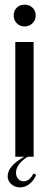

<svg xmlns="http://www.w3.org/2000/svg" viewBox="-20 -676 208 828"><path d="M39 -610Q39 -630 52.5 -643Q66 -656 86 -656Q106 -656 120 -643Q134 -630 134 -610Q134 -589 120 -575.5Q106 -562 86 -562Q66 -562 52.5 -575.5Q39 -589 39 -610ZM125 -495V0H46V-495ZM136 78Q125 104 106.5 118Q88 132 66 132Q44 132 28.5 118Q13 104 13 84Q13 39 88 -2H103Q77 13 63 31.5Q49 50 49 68Q49 85 58.5 95.5Q68 106 82 106Q94 106 105 97.5Q116 89 124 72Z"/></svg>

Font: Moniqa SemBd Narrow Heading
Style: Regular
Weight: 600
Width: 4
Designer: Rajesh Rajput
Foundry: Rajesh Rajput
Version: Version 1.000